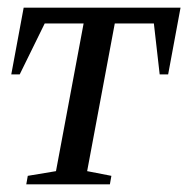

<svg xmlns="http://www.w3.org/2000/svg" viewBox="-20 -479 489 499"><path d="M449.2 -459 417 -285.6H395L379.9 -418H278.3L206.5 -34.2L269.5 -22L265.6 0H48.3L52.2 -22L125.5 -34.2L197.3 -418H96.2L31.2 -285.6H9.3L41.5 -459Z"/></svg>

Font: Tinos
Style: Italic
Weight: 400
Italic angle: -16.333°
Designer: Steve Matteson
Foundry: Monotype Imaging Inc.
Version: Version 1.32